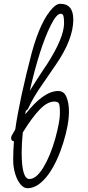

<svg xmlns="http://www.w3.org/2000/svg" viewBox="-20 -989 469 1019"><path d="M50 -141Q50 -189 54 -239Q39 -241 39 -256Q39 -259 41 -267L61 -302Q83 -458 149 -711Q196 -881 260 -947Q281 -969 300 -969Q369 -969 369 -885Q369 -780 276 -645Q250 -606 204 -540Q156 -472 131 -416Q126 -405 117 -401L114 -382Q211 -506 289 -506Q320 -506 333 -473.5Q346 -441 346 -398Q346 -328 315.5 -230.5Q285 -133 241 -69Q185 10 126 10Q106 10 88.5 -11Q71 -32 60.5 -67Q50 -102 50 -141ZM174 -564Q202 -606 212 -622L229 -647Q320 -789 320 -866Q320 -891 317 -903Q314 -916 302 -916Q280 -916 250 -856Q191 -739 138 -507ZM274 -256Q298 -345 298 -386Q298 -430 293 -439Q288 -450 268 -450Q232 -450 191.5 -408.5Q151 -367 101 -286Q95 -229 95 -180Q95 -39 136 -39Q173 -39 210.5 -101Q248 -163 274 -256Z"/></svg>

Font: Bad Script
Style: Regular
Weight: 400
Italic angle: -10°
Designer: Roman Shchyukin (Gaslight Type Foundry), Cyreal (Charset Expansion)
Foundry: Gaslight
Version: Version 2.000